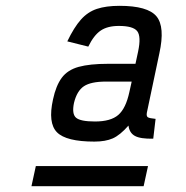

<svg xmlns="http://www.w3.org/2000/svg" viewBox="-20 -834 640 659"><path d="M304 -348Q207 -348 175.5 -380Q144 -412 162 -493Q172 -540 192 -567Q212 -594 250 -604.5Q288 -615 351 -615H445L454 -657Q465 -709 451 -727Q437 -745 388 -745Q349 -745 325.5 -729Q302 -713 283 -674L211 -692Q234 -740 257.5 -766.5Q281 -793 312.5 -803.5Q344 -814 390 -814Q487 -814 517 -778Q547 -742 527 -651L484 -447Q482 -435 487.5 -431.5Q493 -428 514 -426L506 -358Q462 -357 443 -367.5Q424 -378 421 -403Q392 -370 367 -359Q342 -348 304 -348ZM306 -417Q360 -417 386 -439.5Q412 -462 424 -518L432 -554H344Q292 -554 268 -538Q244 -522 234 -481Q226 -443 241 -430Q256 -417 306 -417ZM88 -195 103 -264H488L473 -195Z"/></svg>

Font: Victor Mono
Style: Italic
Weight: 400
Italic angle: -12°
Monospace: yes
Designer: Rune Bjørnerås
Version: Version 1.561;gftools[0.9.30]